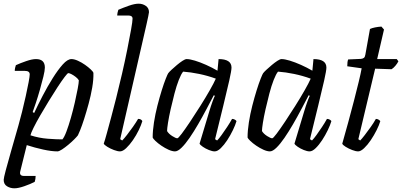

<svg xmlns="http://www.w3.org/2000/svg" viewBox="-25 -820 2178 1040"><path d="M53 200Q31 200 13 189Q-5 178 -5 154Q-5 145 6 103Q17 61 35.5 -3Q54 -67 75 -141Q84 -172 94.5 -214.5Q105 -257 114.5 -299.5Q124 -342 130 -374.5Q136 -407 136 -417Q136 -436 110 -436H55Q55 -444 57 -453Q59 -462 61 -467Q85 -478 117 -489Q149 -500 170 -500Q218 -500 218 -454Q218 -438 210 -405Q202 -372 191 -333.5Q180 -295 169 -262Q158 -229 152 -213L160 -208Q180 -251 206 -301Q232 -351 260.5 -396.5Q289 -442 315 -471Q341 -500 362 -500Q377 -500 397 -491Q417 -482 435.5 -469Q454 -456 467 -443.5Q480 -431 481 -425Q482 -389 474.5 -345.5Q467 -302 455 -258Q443 -214 431 -176.5Q419 -139 409 -114.5Q399 -90 397 -87Q391 -79 376.5 -64.5Q362 -50 344.5 -35.5Q327 -21 311 -10.5Q295 0 286 0Q254 0 208.5 -10Q163 -20 120 -34L85 107Q78 133 105 133H168Q168 150 163 165Q140 177 107 188.5Q74 200 53 200ZM313 -65Q323 -76 335 -108Q347 -140 359 -182Q371 -224 380.5 -266Q390 -308 396 -340Q402 -372 402 -385Q397 -394 385.5 -403Q374 -412 362.5 -418Q351 -424 345 -424Q341 -424 325 -403Q309 -382 286.5 -347.5Q264 -313 239.5 -273Q215 -233 193 -195Q171 -157 156.5 -127.5Q142 -98 140 -87Q187 -72 234 -68.5Q281 -65 313 -65Z M625 0Q612 0 592 -7.5Q572 -15 556 -25Q540 -35 537 -42Q543 -59 553.5 -97.5Q564 -136 577.5 -186Q591 -236 604 -288Q620 -351 636 -420.5Q652 -490 664.5 -552.5Q677 -615 685 -660Q693 -705 693 -719Q693 -736 670 -736H610Q610 -743 612 -752.5Q614 -762 616 -767Q642 -778 673 -789Q704 -800 726 -800Q748 -800 765 -788Q782 -776 782 -754Q782 -751 778 -731.5Q774 -712 769 -690L626 -66L637 -59Q647 -69 663 -89.5Q679 -110 695.5 -133.5Q712 -157 723 -176Q740 -176 746 -164Q740 -143 726.5 -115Q713 -87 695 -61Q677 -35 658.5 -17.5Q640 0 625 0Z M923 0Q908 0 888 -9Q868 -18 849 -31Q830 -44 817 -56.5Q804 -69 802 -75Q802 -112 809 -157Q816 -202 827.5 -247Q839 -292 851 -330.5Q863 -369 873 -394Q883 -419 886 -423Q891 -430 904.5 -442.5Q918 -455 933.5 -468Q949 -481 963.5 -490.5Q978 -500 986 -500Q1003 -500 1031 -491.5Q1059 -483 1091.5 -468.5Q1124 -454 1153 -437L1159 -500Q1229 -500 1229 -454Q1229 -438 1217 -384.5Q1205 -331 1185 -249.5Q1165 -168 1140 -66L1151 -59Q1161 -69 1175.5 -89Q1190 -109 1205.5 -132.5Q1221 -156 1232 -176Q1240 -176 1247 -172Q1254 -168 1256 -164Q1250 -143 1236.5 -115Q1223 -87 1206 -61Q1189 -35 1171 -17.5Q1153 0 1138 0Q1125 0 1106.5 -7.5Q1088 -15 1073.5 -25Q1059 -35 1056 -42L1109 -218Q1118 -248 1126.5 -271Q1135 -294 1139 -301L1133 -304Q1115 -270 1093.5 -229Q1072 -188 1048.5 -147.5Q1025 -107 1002 -73.5Q979 -40 958.5 -20Q938 0 923 0ZM935 -71Q940 -70 959.5 -96Q979 -122 1006 -162.5Q1033 -203 1061 -247.5Q1089 -292 1111.5 -331.5Q1134 -371 1144 -394Q1100 -410 1054 -419.5Q1008 -429 967 -432Q956 -419 943.5 -387Q931 -355 920 -313Q909 -271 899.5 -229Q890 -187 885 -155Q880 -123 880 -110Q889 -95 908 -83Q927 -71 935 -71Z M1437 0Q1422 0 1402 -9Q1382 -18 1363 -31Q1344 -44 1331 -56.5Q1318 -69 1316 -75Q1316 -112 1323 -157Q1330 -202 1341.5 -247Q1353 -292 1365 -330.5Q1377 -369 1387 -394Q1397 -419 1400 -423Q1405 -430 1418.5 -442.5Q1432 -455 1447.5 -468Q1463 -481 1477.5 -490.5Q1492 -500 1500 -500Q1517 -500 1545 -491.5Q1573 -483 1605.5 -468.5Q1638 -454 1667 -437L1673 -500Q1743 -500 1743 -454Q1743 -438 1731 -384.5Q1719 -331 1699 -249.5Q1679 -168 1654 -66L1665 -59Q1675 -69 1689.5 -89Q1704 -109 1719.5 -132.5Q1735 -156 1746 -176Q1754 -176 1761 -172Q1768 -168 1770 -164Q1764 -143 1750.5 -115Q1737 -87 1720 -61Q1703 -35 1685 -17.5Q1667 0 1652 0Q1639 0 1620.5 -7.5Q1602 -15 1587.5 -25Q1573 -35 1570 -42L1623 -218Q1632 -248 1640.5 -271Q1649 -294 1653 -301L1647 -304Q1629 -270 1607.5 -229Q1586 -188 1562.5 -147.5Q1539 -107 1516 -73.5Q1493 -40 1472.5 -20Q1452 0 1437 0ZM1449 -71Q1454 -70 1473.5 -96Q1493 -122 1520 -162.5Q1547 -203 1575 -247.5Q1603 -292 1625.5 -331.5Q1648 -371 1658 -394Q1614 -410 1568 -419.5Q1522 -429 1481 -432Q1470 -419 1457.5 -387Q1445 -355 1434 -313Q1423 -271 1413.5 -229Q1404 -187 1399 -155Q1394 -123 1394 -110Q1403 -95 1422 -83Q1441 -71 1449 -71Z M1915 0Q1902 0 1882.5 -7.5Q1863 -15 1847 -25Q1831 -35 1829 -42Q1845 -98 1861.5 -158.5Q1878 -219 1892.5 -275Q1907 -331 1918 -376.5Q1929 -422 1934 -450L1856 -461Q1856 -487 1861 -498L1930 -501Q1940 -502 1946 -506.5Q1952 -511 1954 -524L1979 -663Q1989 -668 2006.5 -671.5Q2024 -675 2041 -676L2055 -660L2018 -500H2124L2133 -488Q2127 -476 2117 -464Q2107 -452 2096 -445L2007 -448L1916 -66L1926 -59Q1935 -68 1950.5 -88Q1966 -108 1983 -132Q2000 -156 2011 -176Q2019 -176 2025.5 -172Q2032 -168 2035 -164Q2029 -143 2015 -115Q2001 -87 1983.5 -61Q1966 -35 1947.5 -17.5Q1929 0 1915 0Z"/></svg>

Font: Texturina Light
Style: Italic
Weight: 300
Italic angle: -11°
Designer: Guillermo Torres Carreño
Foundry: Omnibus-Type
Version: Version 1.002; ttfautohint (v1.8.3)